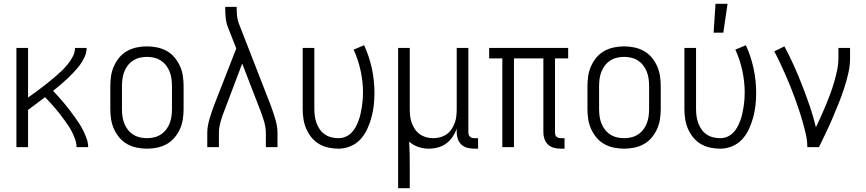

<svg xmlns="http://www.w3.org/2000/svg" viewBox="-20 -771 4540 1006"><path d="M66 0V-520H127V-260Q145 -273 164 -286.5Q183 -300 201 -314Q219 -328 237 -342.5Q255 -357 272.5 -372Q290 -387 306.5 -403Q323 -419 337 -437Q351 -455 362 -476Q373 -497 373 -520H434Q434 -496 423.5 -473Q413 -450 398.5 -430.5Q384 -411 367 -393Q350 -375 332.5 -358.5Q315 -342 296 -326Q277 -310 258 -295Q273 -279 288 -262.5Q303 -246 317 -229Q331 -212 344.5 -194.5Q358 -177 371 -159Q384 -141 396 -122.5Q408 -104 417.5 -84Q427 -64 434.5 -43Q442 -22 442 0H381Q381 -20 374.5 -38.5Q368 -57 359.5 -75Q351 -93 340 -109.5Q329 -126 317.5 -142Q306 -158 294 -173.5Q282 -189 269 -204Q256 -219 243 -233.5Q230 -248 216 -262Q194 -245 171.5 -228.5Q149 -212 127 -195V0Z M750 8Q723 8 696.5 2.5Q670 -3 646.5 -16Q623 -29 605.5 -50Q588 -71 577 -95.5Q566 -120 562 -146.5Q558 -173 558 -200V-320Q558 -347 562 -373.5Q566 -400 577 -424.5Q588 -449 605.5 -470Q623 -491 646.5 -504Q670 -517 696.5 -522.5Q723 -528 750 -528Q777 -528 803.5 -522.5Q830 -517 853.5 -504Q877 -491 894.5 -470Q912 -449 923 -424.5Q934 -400 938 -373.5Q942 -347 942 -320V-200Q942 -173 938 -146.5Q934 -120 923 -95.5Q912 -71 894.5 -50Q877 -29 853.5 -16Q830 -3 803.5 2.5Q777 8 750 8ZM750 -47Q769 -47 788 -51.5Q807 -56 823 -66.5Q839 -77 850.5 -92Q862 -107 869 -125Q876 -143 878.5 -162Q881 -181 881 -200V-320Q881 -339 878.5 -358Q876 -377 869 -395Q862 -413 850.5 -428Q839 -443 823 -453.5Q807 -464 788 -468.5Q769 -473 750 -473Q731 -473 712 -468.5Q693 -464 677 -453.5Q661 -443 649.5 -428Q638 -413 631 -395Q624 -377 621.5 -358Q619 -339 619 -320V-200Q619 -181 621.5 -162Q624 -143 631 -125Q638 -107 649.5 -92Q661 -77 677 -66.5Q693 -56 712 -51.5Q731 -47 750 -47Z M1066 0V-74Q1066 -92 1069 -110Q1072 -128 1077 -145.5Q1082 -163 1088 -180.5Q1094 -198 1100 -215L1218 -517L1174 -629Q1165 -652 1162.5 -677.5Q1160 -703 1160 -728V-735H1220V-728Q1220 -708 1222 -688Q1224 -668 1231 -649L1400 -215Q1406 -198 1412 -180.5Q1418 -163 1423 -145.5Q1428 -128 1431 -110Q1434 -92 1434 -74V0H1373V-74Q1373 -89 1370.5 -104.5Q1368 -120 1363.5 -135.5Q1359 -151 1354 -165.5Q1349 -180 1343 -195L1249 -438L1157 -195Q1151 -181 1146 -166Q1141 -151 1136.5 -135.5Q1132 -120 1129.5 -104.5Q1127 -89 1127 -74V0Z M1754 8Q1727 8 1701 2.5Q1675 -3 1652 -16.5Q1629 -30 1612 -51Q1595 -72 1584.5 -96.5Q1574 -121 1570 -147Q1566 -173 1566 -200V-520H1627V-200Q1627 -181 1629.5 -162.5Q1632 -144 1638.5 -126Q1645 -108 1656 -92.5Q1667 -77 1682.5 -66.5Q1698 -56 1716.5 -51.5Q1735 -47 1754 -47Q1773 -47 1790.5 -54.5Q1808 -62 1821 -75Q1834 -88 1843 -104.5Q1852 -121 1858.5 -138.5Q1865 -156 1869 -174Q1873 -192 1876 -210.5Q1879 -229 1880.5 -247.5Q1882 -266 1882 -285Q1882 -343 1869.5 -400.5Q1857 -458 1833 -511L1888 -534Q1915 -475 1928.5 -412Q1942 -349 1942 -285Q1942 -252 1938.5 -220Q1935 -188 1926.5 -156.5Q1918 -125 1904.5 -95.5Q1891 -66 1869.5 -42Q1848 -18 1817 -5Q1786 8 1754 8Z M2066 215V-520H2127V-200Q2127 -181 2129 -162.5Q2131 -144 2137.5 -126.5Q2144 -109 2154.5 -93.5Q2165 -78 2180 -67.5Q2195 -57 2213 -52Q2231 -47 2250 -47Q2269 -47 2287 -52Q2305 -57 2320 -67.5Q2335 -78 2345.5 -93.5Q2356 -109 2362.5 -126.5Q2369 -144 2371 -162.5Q2373 -181 2373 -200V-520H2434V-77Q2434 -71 2436 -65Q2438 -59 2442 -55Q2446 -51 2452 -49Q2458 -47 2464 -47H2485V8H2464Q2446 8 2428.5 3.5Q2411 -1 2398 -13Q2385 -25 2379 -42Q2373 -59 2373 -77V-97Q2365 -74 2351.5 -54Q2338 -34 2318.5 -19.5Q2299 -5 2275 1.5Q2251 8 2227 8Q2199 8 2172 -1Q2145 -10 2124 -29Q2126 5 2126.5 39Q2127 73 2127 108V215Z M2938 8H2918Q2900 8 2882.5 3.5Q2865 -1 2852 -13Q2839 -25 2833 -42Q2827 -59 2827 -77V-465H2673V0H2612V-465H2543V-520H2957V-465H2888V-77Q2888 -71 2889.5 -65Q2891 -59 2895.5 -55Q2900 -51 2906 -49Q2912 -47 2918 -47H2938Z M3250 8Q3223 8 3196.5 2.5Q3170 -3 3146.5 -16Q3123 -29 3105.5 -50Q3088 -71 3077 -95.5Q3066 -120 3062 -146.5Q3058 -173 3058 -200V-320Q3058 -347 3062 -373.5Q3066 -400 3077 -424.5Q3088 -449 3105.5 -470Q3123 -491 3146.5 -504Q3170 -517 3196.5 -522.5Q3223 -528 3250 -528Q3277 -528 3303.5 -522.5Q3330 -517 3353.5 -504Q3377 -491 3394.5 -470Q3412 -449 3423 -424.5Q3434 -400 3438 -373.5Q3442 -347 3442 -320V-200Q3442 -173 3438 -146.5Q3434 -120 3423 -95.5Q3412 -71 3394.5 -50Q3377 -29 3353.5 -16Q3330 -3 3303.5 2.5Q3277 8 3250 8ZM3250 -47Q3269 -47 3288 -51.5Q3307 -56 3323 -66.5Q3339 -77 3350.5 -92Q3362 -107 3369 -125Q3376 -143 3378.5 -162Q3381 -181 3381 -200V-320Q3381 -339 3378.5 -358Q3376 -377 3369 -395Q3362 -413 3350.5 -428Q3339 -443 3323 -453.5Q3307 -464 3288 -468.5Q3269 -473 3250 -473Q3231 -473 3212 -468.5Q3193 -464 3177 -453.5Q3161 -443 3149.5 -428Q3138 -413 3131 -395Q3124 -377 3121.5 -358Q3119 -339 3119 -320V-200Q3119 -181 3121.5 -162Q3124 -143 3131 -125Q3138 -107 3149.5 -92Q3161 -77 3177 -66.5Q3193 -56 3212 -51.5Q3231 -47 3250 -47Z M3754 8Q3727 8 3701 2.5Q3675 -3 3652 -16.5Q3629 -30 3612 -51Q3595 -72 3584.5 -96.5Q3574 -121 3570 -147Q3566 -173 3566 -200V-520H3627V-200Q3627 -181 3629.5 -162.5Q3632 -144 3638.5 -126Q3645 -108 3656 -92.5Q3667 -77 3682.5 -66.5Q3698 -56 3716.5 -51.5Q3735 -47 3754 -47Q3773 -47 3790.5 -54.5Q3808 -62 3821 -75Q3834 -88 3843 -104.5Q3852 -121 3858.5 -138.5Q3865 -156 3869 -174Q3873 -192 3876 -210.5Q3879 -229 3880.5 -247.5Q3882 -266 3882 -285Q3882 -343 3869.5 -400.5Q3857 -458 3833 -511L3888 -534Q3915 -475 3928.5 -412Q3942 -349 3942 -285Q3942 -252 3938.5 -220Q3935 -188 3926.5 -156.5Q3918 -125 3904.5 -95.5Q3891 -66 3869.5 -42Q3848 -18 3817 -5Q3786 8 3754 8ZM3719 -600 3729 -751H3792L3770 -600Z M4210 0Q4210 -33 4202.5 -66Q4195 -99 4186 -131Q4177 -163 4166.5 -194.5Q4156 -226 4144.5 -257.5Q4133 -289 4120.5 -320Q4108 -351 4094.5 -381.5Q4081 -412 4067 -442Q4053 -472 4037 -502L4090 -528Q4117 -478 4140.5 -425.5Q4164 -373 4184.5 -320Q4205 -267 4223.5 -213Q4242 -159 4255 -104Q4269 -133 4282 -162Q4295 -191 4307.5 -221Q4320 -251 4331 -281Q4342 -311 4351 -342Q4360 -373 4366.5 -404.5Q4373 -436 4373 -468V-520H4434V-468Q4434 -426 4424.5 -385.5Q4415 -345 4402 -305.5Q4389 -266 4373.5 -227.5Q4358 -189 4341.5 -150.5Q4325 -112 4307 -74.5Q4289 -37 4271 0Z"/></svg>

Font: Iosevka Term Curly Light
Style: Regular
Weight: 300
Designer: Belleve Invis
Foundry: Belleve Invis
Version: Version 32.3.0